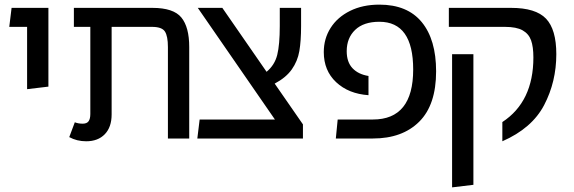

<svg xmlns="http://www.w3.org/2000/svg" viewBox="-20 -598 2477 829"><path d="M97 -482H20L30 -564H189V-224L97 -213Z M797 -395V0H705V-395Q705 -442 692 -462Q679 -482 636 -482H462V-104Q462 -49 432.5 -18.5Q403 12 352 12Q312 12 279 -6L303 -70Q318 -64 337 -64Q355 -64 362.5 -74.5Q370 -85 370 -106V-482H299V-564H638Q729 -564 763 -522.5Q797 -481 797 -395Z M1288 -61V0H832L842 -82H1167L834 -564H940L1131 -288Q1166 -317 1177 -361Q1188 -405 1188 -486V-564H1280V-486Q1280 -421 1272.5 -377.5Q1265 -334 1240 -298.5Q1215 -263 1166 -237Z M1438 -82H1590Q1764 -82 1764 -298Q1764 -504 1618 -504Q1550 -504 1513.5 -469Q1477 -434 1477 -377Q1477 -330 1502 -303.5Q1527 -277 1571 -270V-187Q1485 -193 1431.5 -243Q1378 -293 1378 -373Q1378 -431 1407.5 -477.5Q1437 -524 1491.5 -551Q1546 -578 1618 -578Q1739 -578 1801 -502.5Q1863 -427 1863 -290Q1863 -145 1790 -72.5Q1717 0 1590 0H1430Z M2149 -71Q2283 -159 2283 -350Q2283 -396 2273 -424Q2263 -452 2236.5 -467Q2210 -482 2160 -482H1918V-564H2187Q2293 -564 2337.5 -517.5Q2382 -471 2382 -364Q2382 -245 2329.5 -144.5Q2277 -44 2149 12ZM1932 -364H2024V200L1932 211Z"/></svg>

Font: FiraGOUPP
Style: Medium
Weight: 400
Designer: bBox Type
Foundry: bBox Type GmbH
Version: Version 1.001